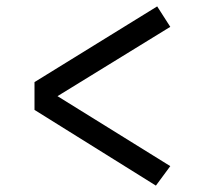

<svg xmlns="http://www.w3.org/2000/svg" viewBox="-20 -614 640 601"><path d="M513 -530 160 -313 513 -94 468 -33 88 -270V-357L472 -594Z"/></svg>

Font: FiraDG Mono
Style: Regular
Weight: 400
Designer: Carrois Corporate & Edenspiekermann AG
Foundry: Carrois Corporate GbR & Edenspiekermann AG
Version: Version 3.206